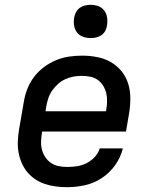

<svg xmlns="http://www.w3.org/2000/svg" viewBox="-20 -769 640 797"><path d="M259 8Q235 8 211.5 5Q188 2 166 -5.5Q144 -13 125.5 -25.5Q107 -38 93 -55Q79 -72 70 -93Q61 -114 57 -136.5Q53 -159 54 -183Q55 -207 59 -231L78 -341Q82 -369 92 -396Q102 -423 119 -446.5Q136 -470 160 -488.5Q184 -507 211 -518.5Q238 -530 266 -534Q294 -538 321 -538Q353 -538 383.5 -532Q414 -526 439.5 -511.5Q465 -497 484 -474Q503 -451 512 -422Q521 -393 521 -361.5Q521 -330 516 -299L503 -223H155L154 -217Q151 -199 150.5 -181Q150 -163 154.5 -146.5Q159 -130 168.5 -116Q178 -102 192 -92.5Q206 -83 223 -79.5Q240 -76 259 -76Q279 -76 299.5 -79Q320 -82 339 -91.5Q358 -101 373 -117Q388 -133 394 -153H490Q481 -116 458 -83.5Q435 -51 402 -29.5Q369 -8 332 0Q295 8 259 8ZM169 -307H420L421 -313Q424 -330 424.5 -348Q425 -366 421 -382.5Q417 -399 408 -413.5Q399 -428 385.5 -437.5Q372 -447 355 -450.5Q338 -454 320 -454Q302 -454 285 -451Q268 -448 251.5 -440.5Q235 -433 221 -420.5Q207 -408 196.5 -393Q186 -378 180.5 -361Q175 -344 172 -327ZM356 -611Q340 -611 324.5 -616.5Q309 -622 299.5 -634.5Q290 -647 287.5 -663.5Q285 -680 288 -697Q290 -708 296 -719Q302 -730 312 -737Q322 -744 333.5 -746.5Q345 -749 356 -749Q373 -749 388 -743.5Q403 -738 412.5 -725.5Q422 -713 424.5 -696.5Q427 -680 424 -663Q423 -652 417 -641Q411 -630 401 -623Q391 -616 379.5 -613.5Q368 -611 356 -611Z"/></svg>

Font: Iosevka Curly MdExObl
Style: Regular
Weight: 500
Width: 7
Italic angle: -9°
Monospace: yes
Designer: Belleve Invis
Foundry: Belleve Invis
Version: Version 11.1.0; ttfautohint (v1.8.3)